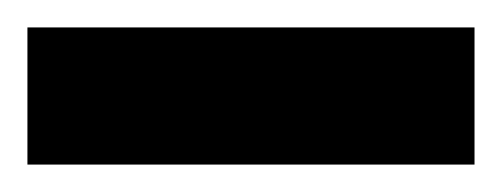

<svg xmlns="http://www.w3.org/2000/svg" viewBox="-62 -764 366 140"><path d="M-42 -744H284V-644H-42Z"/></svg>

Font: Krub
Style: Bold
Weight: 700
Version: Version 1.000; ttfautohint (v1.6)